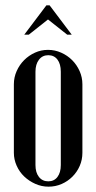

<svg xmlns="http://www.w3.org/2000/svg" viewBox="-20 -691 361 720"><path d="M160 -504Q186 -504 209.5 -493.5Q233 -483 250.5 -465.5Q268 -448 278.5 -424.5Q289 -401 289 -375V-118Q289 -92 279 -69Q269 -46 251.5 -28.5Q234 -11 211 -1Q188 9 162 9Q136 9 112.5 -1.5Q89 -12 71 -29Q53 -46 42.5 -69.5Q32 -93 32 -118V-375Q32 -401 42.5 -424.5Q53 -448 70.5 -465.5Q88 -483 111 -493.5Q134 -504 160 -504ZM161 -484Q139 -484 126 -467Q113 -450 113 -422V-72Q113 -44 126 -27.5Q139 -11 161 -11Q183 -11 195.5 -27.5Q208 -44 208 -72V-422Q208 -451 195.5 -467.5Q183 -484 161 -484ZM154 -671H166L249 -561H232L160 -618L88 -561H71Z"/></svg>

Font: Moniqa SemBd Narrow Heading
Style: Regular
Weight: 600
Width: 4
Designer: Rajesh Rajput
Foundry: Rajesh Rajput
Version: Version 1.000